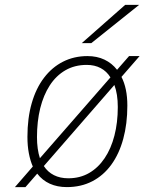

<svg xmlns="http://www.w3.org/2000/svg" viewBox="-20 -752 590 784"><path d="M41 12 114 -72Q103.5 -96 97.8 -126.2Q92 -156.5 92 -193Q92 -269.5 109.5 -330.5Q127 -391.5 159.8 -434.5Q192.5 -477.5 237.5 -500.2Q282.5 -523 337 -523Q376 -523 406.5 -508.5Q437 -494 458 -467L507 -523H550L476 -438Q500 -391.5 500 -321Q500 -246 483.2 -184.8Q466.5 -123.5 434.5 -79.5Q402.5 -35.5 356.8 -11.8Q311 12 253 12Q214 12 183.5 -1.8Q153 -15.5 132 -43L84 12ZM259 -24Q306.5 -24 343.8 -45.5Q381 -67 407.2 -106Q433.5 -145 447.2 -198.2Q461 -251.5 461 -315Q461 -341.5 457.5 -364Q454 -386.5 447 -405L159 -74Q175 -49.5 200.2 -36.8Q225.5 -24 259 -24ZM143 -106 431 -436Q415.5 -461 391 -474Q366.5 -487 334 -487Q285 -487 247 -465Q209 -443 183.2 -403.2Q157.5 -363.5 144.2 -309.8Q131 -256 131 -192Q131 -167.5 134 -145.8Q137 -124 143 -106ZM314 -576 491 -732H548L353 -576Z"/></svg>

Font: Overpass Thin
Style: Italic
Weight: 250
Italic angle: -10°
Designer: Delve Withrington, Dave Bailey, Thomas Jockin
Foundry: Delve Fonts LLC
Version: Version 4.000